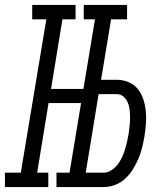

<svg xmlns="http://www.w3.org/2000/svg" viewBox="-60 -755 680 775"><path d="M278 -677V-735H453V-677ZM-40 0V-58H24L127 -677H70V-735H245V-677H192L146 -396H309L300 -339H136L90 -58H135V0ZM168 0V-58H343V0ZM211 0 333 -735H398L348 -433H411Q436 -433 459 -423.5Q482 -414 496.5 -395.5Q511 -377 518.5 -354Q526 -331 528.5 -306Q531 -281 529 -255Q527 -229 523 -204Q519 -181 513.5 -158.5Q508 -136 498.5 -114Q489 -92 476 -71Q463 -50 445 -33.5Q427 -17 404 -8.5Q381 0 358 0ZM286 -58H358Q374 -58 389 -67.5Q404 -77 414.5 -90.5Q425 -104 432 -119Q439 -134 444 -150Q449 -166 452.5 -181.5Q456 -197 459 -213Q461 -229 463 -245.5Q465 -262 465 -278.5Q465 -295 463.5 -310.5Q462 -326 456 -340.5Q450 -355 438.5 -365Q427 -375 411 -375H338Z"/></svg>

Font: Iosevka Slab LtExObl
Style: Regular
Weight: 300
Width: 7
Italic angle: -9°
Monospace: yes
Designer: Belleve Invis
Foundry: Belleve Invis
Version: Version 11.1.0; ttfautohint (v1.8.3)